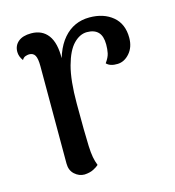

<svg xmlns="http://www.w3.org/2000/svg" viewBox="-86 -596 619 680"><g transform="rotate(-15 223.5 -256.5)"><path d="M142 10Q122 10 106 -4.5Q90 -19 90 -44V-401Q90 -429 83.5 -440.5Q77 -452 62 -452Q57 -452 49 -449.5Q41 -447 36 -438Q24 -454 24 -471Q24 -494 40.5 -508Q57 -522 88 -522Q128 -522 149.5 -493.5Q171 -465 170 -407V-349L158 -351Q169 -436 206.5 -479.5Q244 -523 302 -523Q354 -523 387 -495.5Q420 -468 420 -417Q420 -383 401 -361Q382 -339 357 -338Q329 -337 316 -351Q329 -369 332 -383.5Q335 -398 335 -415Q335 -446 321 -460.5Q307 -475 280 -475Q254 -475 231 -451.5Q208 -428 194 -376.5Q180 -325 180 -240Q180 -183 180.5 -145.5Q181 -108 182 -83.5Q183 -59 186 -42.5Q189 -26 195 -11Q189 -5 175.5 2Q162 9 142 10Z"/></g></svg>

Font: Arima Thin Medium
Style: Regular
Weight: 500
Version: Version 1.100